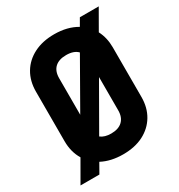

<svg xmlns="http://www.w3.org/2000/svg" viewBox="-185 -874 969 1039"><g transform="rotate(-30 300.0 -355.0)"><path d="M15 40 91 -92Q60 -143 60 -210V-520Q60 -586 89.5 -635.5Q119 -685 173 -712.5Q227 -740 300 -740Q382 -740 441 -705L467 -750H585L515 -628Q540 -580 540 -520V-210Q540 -144 510.5 -94.5Q481 -45 427.5 -17.5Q374 10 300 10Q224 10 167 -20L133 40ZM205 -520V-292L372 -585Q348 -610 300 -610Q254 -610 229.5 -587Q205 -564 205 -520ZM300 -120Q346 -120 370.5 -143.5Q395 -167 395 -210V-418L235 -139Q259 -120 300 -120Z"/></g></svg>

Font: JetBrains Mono NL ExtraBold
Style: Regular
Weight: 800
Designer: Philipp Nurullin, Konstantin Bulenkov
Foundry: JetBrains
Version: Version 2.304; ttfautohint (v1.8.4.7-5d5b)